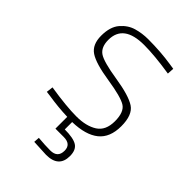

<svg xmlns="http://www.w3.org/2000/svg" viewBox="-212 -596 885 885"><g transform="rotate(45 230.5 -154.0)"><path d="M342 127Q342 201 260 201L179 197L181 169Q225 173 259 173Q307 173 307 127Q307 85 259 85H205V8Q144 6 81 -4L57 -7L61 -40Q169 -23 233 -23Q297 -23 336 -48Q375 -73 375 -133Q375 -193 344.5 -212Q314 -231 219.5 -245.5Q125 -260 88 -284.5Q51 -309 51 -367Q51 -425 78 -456.5Q105 -488 141 -498.5Q177 -509 216 -509Q297 -509 368 -498L394 -494L392 -461Q290 -477 222 -477Q88 -477 88 -377Q88 -330 116 -310.5Q144 -291 240 -276Q336 -261 374 -236Q412 -211 412 -137.5Q412 -64 368 -28.5Q324 7 238 9V57Q294 57 318 72Q342 87 342 127Z"/></g></svg>

Font: Titillium Web ExtraLight
Style: Regular
Weight: 275
Version: Version 1.002;PS 57.000;hotconv 1.0.70;makeotf.lib2.5.55311